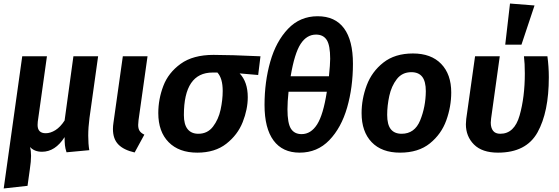

<svg xmlns="http://www.w3.org/2000/svg" viewBox="-20 -849 3167 1088"><path d="M480 -80Q480 -33 486 2L357 14Q350 -7 348 -25.5Q346 -44 346 -72Q293 11 218 11Q175 11 150 -16Q156 5 156 34Q156 65 149 111L136 204L1 219L106 -530H246L194 -159Q193 -153 193 -141Q193 -94 239 -94Q266 -94 294 -111.5Q322 -129 346 -166L396 -530H536L487 -180Q480 -127 480 -80Z M765 -168Q763 -148 763 -141Q763 -120 771 -107.5Q779 -95 798 -86L743 15Q681 1 650.5 -30.5Q620 -62 620 -118Q620 -135 623 -154L676 -530H816Z M877 -208Q877 -287 905.5 -362Q934 -437 1004 -487.5Q1074 -538 1190 -538Q1286 -538 1456 -530L1443 -424L1338 -433Q1384 -385 1384 -298Q1384 -230 1355.5 -157.5Q1327 -85 1262.5 -34.5Q1198 16 1098 16Q994 16 935.5 -43.5Q877 -103 877 -208ZM1242 -334Q1242 -405 1212 -438H1185Q1022 -438 1022 -197Q1022 -144 1043 -117.5Q1064 -91 1104 -91Q1156 -91 1187 -131.5Q1218 -172 1230 -227.5Q1242 -283 1242 -334Z M1980 -488Q1980 -354 1947 -239.5Q1914 -125 1846 -54.5Q1778 16 1678 16Q1581 16 1530 -53Q1479 -122 1479 -254Q1479 -385 1511.5 -499.5Q1544 -614 1612 -685.5Q1680 -757 1780 -757Q1879 -757 1929.5 -688.5Q1980 -620 1980 -488ZM1627 -417H1844Q1851 -484 1851 -516Q1851 -592 1831.5 -622.5Q1812 -653 1771 -653Q1718 -653 1683.5 -600Q1649 -547 1627 -417ZM1615 -329Q1609 -272 1609 -230Q1609 -151 1628.5 -120Q1648 -89 1689 -89Q1742 -89 1777 -144Q1812 -199 1832 -329Z M2029 -208Q2029 -288 2058 -365.5Q2087 -443 2152.5 -494.5Q2218 -546 2320 -546Q2423 -546 2480 -487Q2537 -428 2537 -325Q2537 -245 2509 -167Q2481 -89 2416 -36.5Q2351 16 2247 16Q2143 16 2086 -43.5Q2029 -103 2029 -208ZM2393 -332Q2393 -388 2372.5 -414Q2352 -440 2311 -440Q2259 -440 2228.5 -400.5Q2198 -361 2186 -305.5Q2174 -250 2174 -198Q2174 -143 2194.5 -117Q2215 -91 2256 -91Q2330 -91 2361 -167Q2392 -243 2393 -332Z M3090 -411Q3090 -214 3026 -99Q2962 16 2802 16Q2712 16 2666 -30Q2620 -76 2620 -145Q2620 -155 2622 -175L2672 -530H2812L2763 -178Q2761 -162 2761 -154Q2761 -125 2774 -108Q2787 -91 2815 -91Q2895 -91 2924.5 -195Q2954 -299 2954 -433Q2954 -490 2949 -530H3082Q3090 -471 3090 -411ZM3009 -818 2935 -596H2843L2870 -829Z"/></svg>

Font: Fira Sans SemiBold
Style: Italic
Weight: 600
Italic angle: -8°
Designer: bBox Type GmbH & Carrois Corporate GbR & Edenspiekermann AG
Foundry: bBox Type GmbH & Carrois Corporate GbR & Edenspiekermann AG
Version: Version 4.301